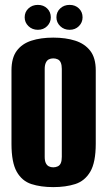

<svg xmlns="http://www.w3.org/2000/svg" viewBox="-20 -754 439 786"><path d="M198 12Q147 12 108.5 -0.5Q70 -13 48.5 -51Q27 -89 27 -165V-466Q27 -517 48.5 -546Q70 -575 108.5 -587.5Q147 -600 198 -600Q249 -600 288 -587.5Q327 -575 349.5 -546Q372 -517 372 -466V-166Q372 -89 349.5 -51Q327 -13 288 -0.5Q249 12 198 12ZM198 -69Q208 -69 216.5 -73Q225 -77 229 -86.5Q233 -96 233 -112V-472Q233 -487 229 -497Q225 -507 216.5 -511Q208 -515 198 -515Q188 -515 180 -511Q172 -507 167.5 -497Q163 -487 163 -472V-112Q163 -96 167.5 -86.5Q172 -77 180 -73Q188 -69 198 -69ZM135 -632Q112 -632 96.5 -647Q81 -662 81 -683Q81 -705 96.5 -719.5Q112 -734 135 -734Q158 -734 173 -719.5Q188 -705 188 -683Q188 -662 173 -647Q158 -632 135 -632ZM265 -632Q242 -632 226.5 -647Q211 -662 211 -683Q211 -705 226.5 -719.5Q242 -734 265 -734Q288 -734 303 -719.5Q318 -705 318 -683Q318 -662 303 -647Q288 -632 265 -632Z"/></svg>

Font: Alumni Sans ExtraBold
Style: Regular
Weight: 800
Designer: Robert E. Leuschke
Foundry: Robert E. Leuschke
Version: Version 1.018